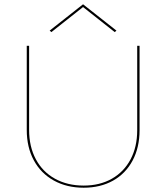

<svg xmlns="http://www.w3.org/2000/svg" viewBox="-20 -872 777 897"><path d="M105 -265V-658H116V-265Q116 -187 147.5 -128Q179 -69 237 -37Q295 -5 371 -5Q446 -5 502.5 -37Q559 -69 590 -127.5Q621 -186 621 -264V-658H632V-264Q632 -183 599.5 -122Q567 -61 508 -28Q449 5 371 5Q292 5 231.5 -28.5Q171 -62 138 -123Q105 -184 105 -265ZM516 -722 368 -839 220 -722 212 -729 368 -852 524 -729Z"/></svg>

Font: Ysabeau Hairline
Style: Regular
Weight: 100
Designer: Christian Thalmann (Catharsis Fonts)
Version: Version 0.003